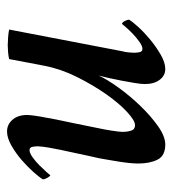

<svg xmlns="http://www.w3.org/2000/svg" viewBox="8 -491 490 546"><g transform="rotate(-90 253.0 -218.0)"><path d="M287 -51Q287 -62 290 -80Q293 -98 296.5 -116.5Q300 -135 304 -153Q308 -171 311 -182Q300 -158 276.5 -125.5Q253 -93 224.5 -63.5Q196 -34 167 -13.5Q138 7 115 7Q83 7 72 -15Q61 -37 61 -70Q61 -81 62.5 -95.5Q64 -110 66.5 -125.5Q69 -141 71.5 -155.5Q74 -170 76 -181Q79 -193 83 -212.5Q87 -232 91.5 -252Q96 -272 100 -291.5Q104 -311 106 -323Q107 -327 108.5 -339Q110 -351 110 -355Q110 -362 108.5 -370.5Q107 -379 99 -379Q91 -379 79 -370.5Q67 -362 56 -351Q45 -340 37 -331Q29 -322 28 -320Q25 -320 20.5 -328Q16 -336 16 -341Q21 -350 36 -367Q51 -384 70.5 -401Q90 -418 112 -430.5Q134 -443 152 -443Q172 -443 185.5 -427.5Q199 -412 199 -386Q199 -378 196.5 -361Q194 -344 191 -330Q191 -327 186 -302.5Q181 -278 175 -250Q168 -217 160 -176Q159 -172 157.5 -163.5Q156 -155 154.5 -145.5Q153 -136 152 -127.5Q151 -119 151 -115Q151 -101 154.5 -90Q158 -79 170 -79Q183 -79 207.5 -101.5Q232 -124 258 -161Q284 -198 307 -244Q330 -290 339 -337Q344 -362 348.5 -386.5Q353 -411 358 -437Q366 -439 377.5 -440Q389 -441 397 -441Q405 -441 419 -440Q433 -439 442 -437L380 -114Q378 -108 377 -97Q376 -86 376 -82Q376 -75 377.5 -66.5Q379 -58 387 -58Q395 -58 407 -66.5Q419 -75 430 -85.5Q441 -96 449 -105.5Q457 -115 458 -116Q462 -116 466 -108.5Q470 -101 470 -96Q465 -87 449.5 -70Q434 -53 413.5 -36Q393 -19 370.5 -6Q348 7 330 7Q311 7 299 -9Q287 -25 287 -51Z"/></g></svg>

Font: Vermiglione Medium
Style: Italic
Weight: 500
Italic angle: -11°
Version: Version 1.000